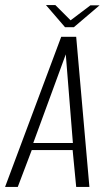

<svg xmlns="http://www.w3.org/2000/svg" viewBox="-41 -736 424 756"><path d="M-21 0 200 -591H259L311 0H259L245 -145H84L29 0ZM90 -173H246L218 -522ZM215 -629 140 -716H177L237 -656L315 -715H351L250 -629Z"/></svg>

Font: Alumni Sans Thin Light
Style: Italic
Weight: 300
Italic angle: -8°
Version: Version 1.016